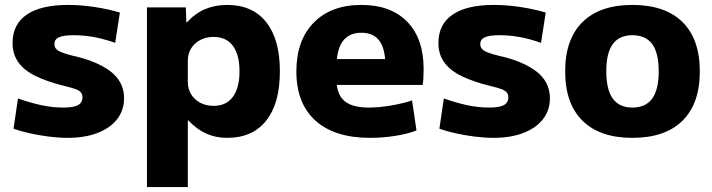

<svg xmlns="http://www.w3.org/2000/svg" viewBox="-20 -550 2894 780"><path d="M255 10Q220 10 179.5 5Q139 0 101 -8.5Q63 -17 35 -27L53 -150Q104 -132 149 -122.5Q194 -113 237 -113Q279 -113 297 -123Q315 -133 315 -155Q315 -166 309 -174Q303 -182 287 -188Q271 -194 241 -201Q172 -218 125 -241Q78 -264 54.5 -297Q31 -330 31 -375Q31 -451 88.5 -490.5Q146 -530 257 -530Q306 -530 361 -522Q416 -514 467 -499L448 -376Q399 -393 358.5 -400Q318 -407 279 -407Q238 -407 219.5 -398.5Q201 -390 201 -371Q201 -360 207.5 -352Q214 -344 230 -337.5Q246 -331 274 -324Q325 -313 364 -296.5Q403 -280 429.5 -259.5Q456 -239 470 -212Q484 -185 484 -151Q484 -102 456 -66Q428 -30 376.5 -10Q325 10 255 10Z M903 -530Q1006 -530 1061.5 -460Q1117 -390 1117 -260Q1117 -130 1061.5 -60Q1006 10 903 10Q856 10 817.5 -7.5Q779 -25 745 -61H743V210H577V-520H735L737 -459H739Q773 -496 813.5 -513Q854 -530 903 -530ZM848 -400Q817 -400 793.5 -387.5Q770 -375 756.5 -353.5Q743 -332 743 -303V-217Q743 -189 756.5 -167Q770 -145 793.5 -132.5Q817 -120 848 -120Q899 -120 926 -156.5Q953 -193 953 -260Q953 -328 926 -364Q899 -400 848 -400Z M1484 10Q1339 10 1261.5 -60Q1184 -130 1184 -260Q1184 -386 1254.5 -458Q1325 -530 1448 -530Q1568 -530 1634.5 -461.5Q1701 -393 1701 -270Q1701 -253 1700 -233Q1699 -213 1697 -205H1277V-310H1567L1546 -278Q1546 -350 1522 -383.5Q1498 -417 1448 -417Q1398 -417 1372.5 -382.5Q1347 -348 1347 -277V-227Q1347 -168 1378.5 -140.5Q1410 -113 1478 -113Q1520 -113 1569.5 -121.5Q1619 -130 1654 -142L1672 -20Q1636 -6 1585.5 2Q1535 10 1484 10Z M1985 10Q1950 10 1909.5 5Q1869 0 1831 -8.5Q1793 -17 1765 -27L1783 -150Q1834 -132 1879 -122.5Q1924 -113 1967 -113Q2009 -113 2027 -123Q2045 -133 2045 -155Q2045 -166 2039 -174Q2033 -182 2017 -188Q2001 -194 1971 -201Q1902 -218 1855 -241Q1808 -264 1784.5 -297Q1761 -330 1761 -375Q1761 -451 1818.5 -490.5Q1876 -530 1987 -530Q2036 -530 2091 -522Q2146 -514 2197 -499L2178 -376Q2129 -393 2088.5 -400Q2048 -407 2009 -407Q1968 -407 1949.5 -398.5Q1931 -390 1931 -371Q1931 -360 1937.5 -352Q1944 -344 1960 -337.5Q1976 -331 2004 -324Q2055 -313 2094 -296.5Q2133 -280 2159.5 -259.5Q2186 -239 2200 -212Q2214 -185 2214 -151Q2214 -102 2186 -66Q2158 -30 2106.5 -10Q2055 10 1985 10Z M2549 10Q2417 10 2346.5 -59.5Q2276 -129 2276 -260Q2276 -391 2346.5 -460.5Q2417 -530 2549 -530Q2682 -530 2752.5 -460.5Q2823 -391 2823 -260Q2823 -129 2752.5 -59.5Q2682 10 2549 10ZM2549 -113Q2603 -113 2629.5 -149.5Q2656 -186 2656 -260Q2656 -335 2629.5 -371Q2603 -407 2549 -407Q2496 -407 2469.5 -371Q2443 -335 2443 -260Q2443 -186 2469.5 -149.5Q2496 -113 2549 -113Z"/></svg>

Font: M PLUS 1 Thin ExtraBold
Style: Regular
Weight: 800
Version: Version 1.001